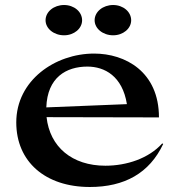

<svg xmlns="http://www.w3.org/2000/svg" viewBox="-20 -734 705 767"><path d="M329 -468C398 -468 469 -430 487 -318L165 -305C169 -425 245 -468 329 -468ZM45 -245C45 -88 161 13 339 13C477 13 577 -42 632 -159L628 -161C574 -101 486 -72 401 -72C268 -72 179 -147 166 -266L615 -265C615 -448 480 -520 356 -520C200 -520 45 -413 45 -245ZM432 -593C472 -593 504 -620 504 -653C504 -687 472 -714 432 -714C391 -714 358 -687 358 -653C358 -620 391 -593 432 -593ZM236 -593C276 -593 308 -620 308 -653C308 -687 276 -714 236 -714C195 -714 162 -687 162 -653C162 -620 195 -593 236 -593Z"/></svg>

Font: Coconat Demi
Style: Regular
Weight: 400
Designer: Sara Lavazza
Foundry: Collletttivo
Version: Version 1.000;Glyphs 3.2 (3217)